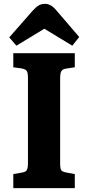

<svg xmlns="http://www.w3.org/2000/svg" viewBox="-20 -976 457 996"><path d="M49 0V-73L95 -81Q114 -84 119.5 -94.5Q125 -105 125 -131V-573Q125 -598 119 -607.5Q113 -617 92 -621L49 -627V-700H368V-627L322 -620Q304 -617 298 -606.5Q292 -596 292 -569V-128Q292 -102 297.5 -93.5Q303 -85 324 -81L368 -73V0ZM65 -739 28 -782 149 -920Q166 -939 180 -947.5Q194 -956 213 -956Q229 -956 243.5 -948Q258 -940 276 -918L391 -784L355 -739L210 -827Z"/></svg>

Font: Literata 12pt
Style: Bold
Weight: 700
Designer: Latin by Veronika Burian and Jose Scaglione. Greek by Irene Vlachou. Cyrillic by Vera Evstafieva.
Foundry: TypeTogether
Version: Version 3.002